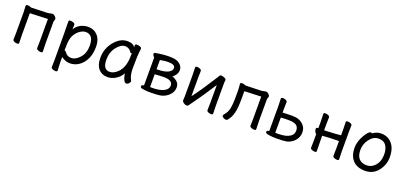

<svg xmlns="http://www.w3.org/2000/svg" viewBox="15 -1375 5103 2436"><g transform="rotate(20 2566.0 -157.0)"><path d="M145 16Q126 16 105.5 7.5Q85 -1 85 -18L87 -106V-386L83 -465Q83 -475 87 -481Q91 -487 106 -487Q118 -487 138 -481L157 -474L369 -481Q391 -482 408 -487Q425 -492 441 -492Q458 -492 476 -474Q494 -456 494 -443Q494 -431 489 -421.5Q484 -412 484 -402V-107L487 -1Q487 15 464 15Q445 15 424.5 6.5Q404 -2 404 -19L406 -107V-411L165 -401V-106L168 0Q168 16 145 16Z M722 178Q703 178 682 169.5Q661 161 661 144L663 55Q663 -421 660 -472Q660 -488 684 -488Q703 -488 724.5 -479.5Q746 -471 746 -454L743 -393Q772 -442 820 -467Q868 -492 924 -492Q1002 -492 1051.5 -437Q1101 -382 1101 -287Q1101 -193 1069 -124.5Q1037 -56 981.5 -16.5Q926 23 856 23Q820 23 783.5 5.5Q747 -12 741 -20V56L746 162Q746 178 722 178ZM853 -47Q909 -47 965 -109Q1021 -171 1021 -272Q1021 -420 916 -420Q884 -420 847.5 -398.5Q811 -377 780 -332Q749 -287 743 -209Q740 -167 740 -111L739 -110Q739 -109 741 -109Q755 -109 772 -84Q797 -47 853 -47Z M1366 24Q1290 24 1244.5 -27.5Q1199 -79 1199 -175Q1199 -302 1277.5 -397Q1356 -492 1452 -492Q1534 -492 1556 -446V-475Q1556 -491 1581 -491Q1601 -491 1622.5 -483Q1644 -475 1644 -459V-457Q1631 -368 1631 -195Q1631 -92 1665 -38Q1668 -32 1668 -25Q1668 -16 1653 1.5Q1638 19 1619 19Q1599 19 1587 -5Q1566 -43 1560 -98Q1532 -44 1478 -10Q1424 24 1366 24ZM1369 -48Q1411 -48 1452 -79Q1554 -153 1554 -330L1555 -365H1546Q1537 -365 1532 -372Q1503 -422 1447 -422Q1390 -422 1334.5 -352Q1279 -282 1279 -180Q1279 -48 1369 -48Z M1916 21Q1867 18 1837 12.5Q1807 7 1807 -12Q1807 -22 1815.5 -28.5Q1824 -35 1837 -35H1840V-413Q1833 -417 1824.5 -429.5Q1816 -442 1816 -454Q1816 -469 1831 -471Q1931 -490 2025 -490Q2119 -490 2160 -454Q2201 -418 2201 -375Q2201 -332 2175 -300.5Q2149 -269 2137 -265Q2164 -262 2201 -232.5Q2238 -203 2238 -155Q2238 -108 2214.5 -73.5Q2191 -39 2154 -16Q2117 7 2072.5 14Q2028 21 1944 21ZM1943 -42Q2089 -42 2140 -98Q2159 -118 2159 -150Q2159 -221 2043 -221Q2000 -221 1919 -215V-43ZM1919 -283Q2043 -283 2090 -319Q2122 -342 2122 -370Q2122 -396 2098 -408Q2074 -420 2026 -420Q1978 -420 1919 -407Z M2432 19Q2414 19 2392.5 3.5Q2371 -12 2371 -29V-31Q2374 -58 2374 -86V-364L2371 -471Q2371 -487 2395 -487Q2413 -487 2433.5 -478.5Q2454 -470 2454 -453L2452 -364V-112Q2545 -234 2687 -459Q2692 -467 2697.5 -478Q2703 -489 2719 -489Q2731 -489 2747 -484Q2788 -471 2788 -452L2784 -415V-106L2787 0Q2787 16 2764 16Q2745 16 2724.5 7.5Q2704 -1 2704 -18L2706 -106V-356Q2583 -163 2478 -21Q2468 -9 2459.5 5Q2451 19 2432 19Z M2962 18Q2947 18 2928.5 7Q2910 -4 2910 -15Q2910 -25 2916 -34Q2961 -83 2972 -141.5Q2983 -200 2983 -281V-387Q2983 -417 2980 -438Q2977 -459 2977 -467Q2977 -476 2981 -482Q2985 -488 3000 -488Q3012 -488 3033 -482L3053 -475L3253 -481Q3278 -482 3294.5 -487Q3311 -492 3326 -492Q3341 -492 3358.5 -475.5Q3376 -459 3376 -445Q3376 -432 3370.5 -422.5Q3365 -413 3365 -402V-107L3368 -1Q3368 15 3345 15Q3326 15 3305 6.5Q3284 -2 3284 -19L3286 -107V-411L3061 -402V-291Q3061 -184 3045.5 -113.5Q3030 -43 2984 11Q2978 18 2962 18Z M3656 22 3606 21Q3543 17 3520.5 9.5Q3498 2 3498 -12Q3498 -22 3506.5 -28.5Q3515 -35 3528 -35H3531V-375L3528 -472Q3528 -488 3552 -488Q3571 -488 3591.5 -479.5Q3612 -471 3612 -454L3610 -375V-313Q3668 -317 3748 -317Q3829 -317 3880.5 -273.5Q3932 -230 3932 -163Q3932 -117 3911 -79.5Q3890 -42 3853 -17Q3816 8 3782 14Q3729 22 3656 22ZM3630 -40Q3722 -40 3766 -56Q3810 -72 3830.5 -96Q3851 -120 3851 -158Q3851 -224 3787 -242Q3760 -250 3709 -250Q3657 -250 3610 -246V-41Z M4162 14Q4143 14 4122.5 5.5Q4102 -3 4102 -20L4104 -108V-203Q4094 -206 4084.5 -225Q4075 -244 4075 -261Q4075 -282 4094 -282H4104V-367L4101 -474Q4101 -490 4125 -490Q4143 -490 4163.5 -481.5Q4184 -473 4184 -456L4182 -367V-282L4342 -290Q4356 -291 4371 -293Q4386 -295 4396 -295Q4406 -295 4406 -296V-367L4403 -474Q4403 -490 4427 -490Q4445 -490 4465.5 -481.5Q4486 -473 4486 -456L4484 -367V-108L4487 -2Q4487 14 4464 14Q4445 14 4424.5 5.5Q4404 -3 4404 -20L4406 -108V-218Q4293 -218 4182 -209Q4182 -109 4185 -2Q4185 14 4162 14Z M4843 24Q4734 24 4677 -38.5Q4620 -101 4620 -207Q4620 -289 4670 -377Q4691 -414 4712 -437Q4733 -460 4747 -460Q4760 -460 4765 -453Q4817 -492 4879 -492Q4941 -492 4986 -462Q5082 -399 5082 -245Q5082 -141 5016.5 -58.5Q4951 24 4843 24ZM4837 -49Q4884 -49 4921 -74.5Q4958 -100 4980.5 -144.5Q5003 -189 5003 -258Q5003 -326 4972 -373Q4941 -420 4871 -420Q4801 -420 4750 -353.5Q4699 -287 4699 -208Q4699 -128 4735 -88.5Q4771 -49 4837 -49Z"/></g></svg>

Font: LXGW WenKai TC
Style: Bold
Weight: 700
Designer: LXGW / Fontworks Inc.
Foundry: LXGW / Fontworks Inc.
Version: Version 1.330;April 28, 2024